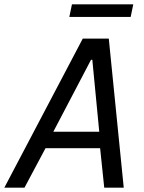

<svg xmlns="http://www.w3.org/2000/svg" viewBox="-48 -866 664 886"><path d="M-28 0 334 -688H454L523 0H433L414 -182H162L65 0ZM198 -258H410L378 -590H372ZM272 -788 284 -846H567L555 -788Z"/></svg>

Font: Saira Semi Condensed
Style: Italic
Weight: 400
Width: 4
Italic angle: -12°
Designer: Hector Gatti with collaboration of the Omnibus-Type team
Foundry: Omnibus-Type
Version: Version 1.001; ttfautohint (v1.8)